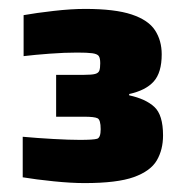

<svg xmlns="http://www.w3.org/2000/svg" viewBox="-20 -827 414 431"><path d="M170 -416Q140 -416 100.5 -420Q61 -424 31 -429V-520Q64 -517 100 -515Q136 -513 159 -513Q190 -513 198 -515.5Q206 -518 206 -537Q206 -558 199 -561.5Q192 -565 169 -565H106V-659H169Q186 -659 193.5 -661Q201 -663 203 -668.5Q205 -674 205 -685Q205 -697 201.5 -701.5Q198 -706 187 -707.5Q176 -709 153 -709Q125 -709 91.5 -706.5Q58 -704 33 -701V-793Q61 -798 100.5 -802.5Q140 -807 171 -807Q238 -807 275.5 -794.5Q313 -782 328 -759Q343 -736 343 -705Q343 -664 325 -644Q307 -624 270 -616V-613Q307 -605 326.5 -587Q346 -569 346 -523Q346 -491 332 -467Q318 -443 280.5 -429.5Q243 -416 170 -416Z"/></svg>

Font: Saira SemiExpanded Black
Style: Regular
Weight: 900
Width: 6
Designer: Hector Gatti with collaboration of the Omnibus-Type team
Foundry: Omnibus-Type
Version: Version 1.101